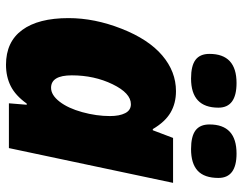

<svg xmlns="http://www.w3.org/2000/svg" viewBox="-105 -702 817 647"><g transform="rotate(90 303.5 -378.5)"><path d="M275.9 -142.1Q300.3 -142.1 322.5 -170.7Q344.7 -199.2 357.9 -247.1Q371.1 -294.9 371.1 -340.8Q371.1 -372.6 361.3 -391.8Q351.6 -411.1 331.1 -411.1Q293.9 -411.1 263.9 -349.4Q233.9 -287.6 233.9 -211.9Q233.9 -142.1 275.9 -142.1ZM479 0H328.1L333 -60.1H329.1Q301.8 -22 270 -6.1Q238.3 9.8 198.2 9.8Q121.1 9.8 81.1 -44.7Q41 -99.1 41 -201.2Q41 -288.6 76.7 -379.4Q112.3 -470.2 166.7 -516.6Q221.2 -563 287.1 -563Q328.1 -563 359.4 -544.7Q390.6 -526.4 415 -484.9H418.9L444.8 -553.2H596.2ZM161.6 -675.8Q161.6 -767.1 259.8 -767.1Q342.8 -767.1 342.8 -706.1Q342.8 -613.8 244.6 -613.8Q201.7 -613.8 181.6 -628.9Q161.6 -644 161.6 -675.8ZM399.4 -675.8Q399.4 -767.1 497.6 -767.1Q579.6 -767.1 579.6 -706.1Q579.6 -658.7 555.4 -636.2Q531.2 -613.8 482.4 -613.8Q439.5 -613.8 419.4 -628.9Q399.4 -644 399.4 -675.8Z"/></g></svg>

Font: TypoPRO Open Sans
Style: Italic
Weight: 800
Italic angle: -12°
Foundry: Ascender Corporation
Version: Version 1.10